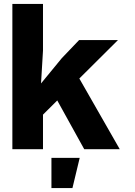

<svg xmlns="http://www.w3.org/2000/svg" viewBox="-20 -760 690 978"><path d="M43 0V-740H199V-502L189 -335L295 -464L383 -556H581L199 -176V0ZM409 0 232 -320 375 -376 590 0ZM242 198V44H386L349 198Z"/></svg>

Font: Azeret Mono Thin
Style: Regular
Weight: 100
Designer: Martin Vácha
Foundry: Displaay
Version: Version 1.002